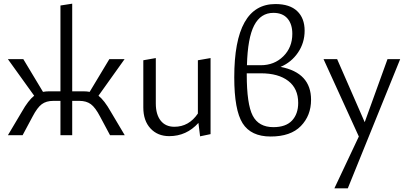

<svg xmlns="http://www.w3.org/2000/svg" viewBox="-20 -736 2224 1045"><path d="M583 -128 659 0H579L525 -101Q499 -151 474.5 -169Q450 -187 412 -187H373V0H309V-187H270Q232 -187 207.5 -169Q183 -151 157 -101L103 0H23L99 -128Q134 -190 166 -215L23 -414H107L214 -236Q230 -239 248 -239H309V-706L373 -716V-239H434Q453 -239 468 -236L575 -414H658L516 -215Q548 -190 583 -128Z M1057 -408 1126 -420V-6L1069 6L1060 -67Q995 5 901 5Q838 5 799 -37Q760 -79 760 -151V-408L828 -420V-173Q828 -113 854.5 -79.5Q881 -46 929 -46Q1008 -46 1057 -118Z M1507 -372Q1673 -340 1673 -193Q1673 -107 1617.5 -50Q1562 7 1453 7Q1346 7 1300.5 -65Q1255 -137 1255 -315Q1255 -714 1479 -714Q1557 -714 1597.5 -675.5Q1638 -637 1638 -569Q1638 -503 1602 -450Q1566 -397 1507 -372ZM1468 -666Q1399 -666 1363.5 -598Q1328 -530 1324 -381H1399Q1473 -381 1522 -429.5Q1571 -478 1571 -552Q1571 -605 1544.5 -635.5Q1518 -666 1468 -666ZM1468 -44Q1536 -44 1569.5 -80Q1603 -116 1603 -176Q1603 -254 1549 -295.5Q1495 -337 1400 -337H1323V-331Q1323 -169 1355.5 -106.5Q1388 -44 1468 -44Z M2089 -414H2158L1873 289H1800L1933 7L1741 -414H1815L1965 -71Z"/></svg>

Font: EauTestInfant
Style: Regular
Weight: 400
Designer: Christian Thalmann (Catharsis Fonts)
Version: Version 0.001;PS 000.001;hotconv 1.0.88;makeotf.lib2.5.64775